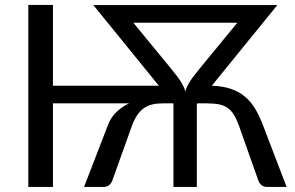

<svg xmlns="http://www.w3.org/2000/svg" viewBox="-20 -736 1160 756"><path d="M652.5 -467Q663.5 -453 672.8 -441.5Q682 -430 689 -419.2Q696 -408.5 701.2 -398.2Q706.5 -388 710 -376Q713 -388 718.2 -398.2Q723.5 -408.5 730.5 -419.2Q737.5 -430 746.8 -441.5Q756 -453 767 -467L914.5 -646.5H505ZM1108.5 0H1031Q1018.5 0 1010 -7Q1001.5 -14 998 -23L922.5 -236.5Q913 -263.5 902.8 -281.2Q892.5 -299 878.2 -309.8Q864 -320.5 843.8 -324.8Q823.5 -329 794 -329H757.5L756.5 -327.5H755V0H663V-327.5L662 -329H621Q598 -329 579.8 -324.8Q561.5 -320.5 546.5 -310Q531.5 -299.5 519.5 -281.5Q507.5 -263.5 498 -236.5L421.5 -23Q418 -14 409.5 -7Q401 0 388.5 0H311L405 -243.5Q416 -273 437.8 -294.2Q459.5 -315.5 488 -329H188.5V0H91.5V-716.5H188.5V-398.5H605.5L347.5 -716H1072L814 -398.5Q856.5 -397 888 -386.5Q919.5 -376 943 -356.8Q966.5 -337.5 983.5 -309.8Q1000.5 -282 1014.5 -245.5Z"/></svg>

Font: Lato
Style: Regular
Weight: 400
Designer: Lukasz Dziedzic with Adam Twardoch and Botio Nikoltchev
Foundry: tyPoland Lukasz Dziedzic
Version: Version 2.015; 2015-08-06; http://www.latofonts.com/